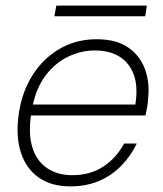

<svg xmlns="http://www.w3.org/2000/svg" viewBox="-20 -653 582 685"><path d="M231 12Q165 12 120.5 -18Q76 -48 56.5 -103Q37 -158 45 -231Q52 -295 75.5 -346.5Q99 -398 136.5 -435.5Q174 -473 221.5 -493Q269 -513 325 -513Q395 -513 437.5 -483.5Q480 -454 497.5 -405.5Q515 -357 508 -299Q508 -286 505 -271Q502 -256 499 -241H78L85 -280H463Q473 -345 457 -387.5Q441 -430 405.5 -451.5Q370 -473 318 -473Q270 -473 223.5 -451Q177 -429 142.5 -383.5Q108 -338 95 -268L92 -250Q80 -178 95 -128.5Q110 -79 147.5 -53.5Q185 -28 238 -28Q301 -28 347.5 -58Q394 -88 423 -141H468Q447 -97 413 -62Q379 -27 333.5 -7.5Q288 12 231 12ZM174 -595 181 -633H504L498 -595Z"/></svg>

Font: DM Sans 18pt ExtraLight
Style: Italic
Weight: 250
Italic angle: -10°
Designer: Colophon Foundry, Jonny Pinhorn
Foundry: Colophon Foundry
Version: Version 4.004;gftools[0.9.30]